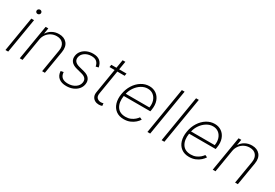

<svg xmlns="http://www.w3.org/2000/svg" viewBox="44 -1662 3741 2610"><g transform="rotate(30 1915.0 -357.5)"><path d="M46.5 0 137.4 -545.5H180.4L89.5 0ZM179.3 -642.4Q164.1 -642.4 153.9 -652.9Q143.8 -663.4 145.2 -678.3Q146 -691.1 156.6 -700.8Q167.3 -710.6 181.1 -710.6Q196.7 -710.6 206.7 -700.1Q216.6 -689.6 215.2 -674.7Q214.5 -661.6 203.8 -652Q193.2 -642.4 179.3 -642.4Z M373.2 -353.7 314.6 0H271.3L362.2 -545.5H404.5L390.3 -459.2H394.5Q420.1 -501.4 467 -527Q513.8 -552.6 572.1 -552.6Q654.1 -552.6 697.3 -500.9Q740.4 -449.2 725.5 -359.7L665.5 0H622.2L681.8 -358Q693.2 -427.6 660 -470Q626.8 -512.4 558.9 -512.4Q513.1 -512.4 473.9 -492.5Q434.7 -472.7 408 -437Q381.4 -401.3 373.2 -353.7Z M1262.8 -427.9 1221.2 -418Q1213.4 -463.4 1185.7 -488.8Q1158 -514.2 1103 -514.2Q1041.9 -514.2 998.4 -483.7Q954.9 -453.1 947.1 -404.8Q934.7 -329.2 1034.1 -303.6L1115.1 -282.7Q1176.8 -266.7 1203.7 -230.1Q1230.5 -193.5 1221.6 -140.6Q1214.1 -95.5 1184.3 -61.3Q1154.5 -27 1108.3 -7.8Q1062.1 11.4 1005.3 11.4Q928.3 11.4 885.1 -24.7Q842 -60.7 838.8 -127.8L881.7 -136.4Q886.7 -28.4 1008.5 -28.4Q1076.3 -28.4 1123.4 -60.7Q1170.5 -93 1178.3 -143.1Q1190.7 -219.1 1097.7 -242.5L1014.9 -263.8Q950.3 -280.5 922.4 -317.3Q894.5 -354 903.4 -407.3Q910.9 -451 939.1 -483.8Q967.3 -516.7 1010.7 -535.2Q1054 -553.6 1106.2 -553.6Q1176.1 -553.6 1214.5 -521Q1252.8 -488.3 1262.8 -427.9Z M1631.7 -545.5 1625 -506.7H1510.3L1448.2 -128.9Q1439.6 -79.2 1463.8 -56.1Q1487.9 -33 1524.9 -33Q1535.9 -33 1544.7 -35Q1553.6 -36.9 1562.5 -39.4L1566.4 0Q1555.4 3.9 1543.1 6.4Q1530.9 8.9 1514.2 8.9Q1480.1 8.9 1452.6 -6.4Q1425.1 -21.7 1411.2 -50.6Q1397.4 -79.5 1404.1 -121.1L1467.7 -506.7H1387.1L1393.5 -545.5H1473.7L1495.4 -676.1H1538.4L1516.7 -545.5Z M1907 11.4Q1833.1 11.4 1784.4 -25.2Q1735.8 -61.8 1716.6 -125.4Q1697.4 -188.9 1710.9 -270.2Q1724.4 -351.9 1764.9 -415.8Q1805.4 -479.8 1864.2 -516.7Q1922.9 -553.6 1990.4 -553.6Q2051.5 -553.6 2097.8 -521.5Q2144.2 -489.3 2165.7 -430.2Q2187.1 -371.1 2173.7 -290.1L2168.7 -263.1H1752.1Q1735.8 -158.7 1776.6 -93.7Q1817.5 -28.8 1912.3 -28.8Q1956.7 -28.8 1991.3 -43.9Q2025.9 -58.9 2050.4 -80.6Q2074.9 -102.3 2088.4 -122.5L2124.3 -106.5Q2108 -79.2 2077.4 -51.8Q2046.9 -24.5 2003.9 -6.6Q1960.9 11.4 1907 11.4ZM1759.9 -302.6H2131.7Q2141.7 -361.5 2126.1 -409.3Q2110.4 -457 2074.4 -485.1Q2038.4 -513.1 1986.2 -513.1Q1935 -513.1 1888.3 -484.7Q1841.6 -456.3 1807.5 -408.6Q1773.4 -360.8 1759.9 -302.6Z M2438.9 -727.3 2318.2 0H2274.9L2395.6 -727.3Z M2661.9 -727.3 2541.2 0H2497.9L2618.6 -727.3Z M2932.2 11.4Q2858.3 11.4 2809.7 -25.2Q2761 -61.8 2741.8 -125.4Q2722.7 -188.9 2736.2 -270.2Q2749.6 -351.9 2790.1 -415.8Q2830.6 -479.8 2889.4 -516.7Q2948.2 -553.6 3015.6 -553.6Q3076.7 -553.6 3123 -521.5Q3169.4 -489.3 3190.9 -430.2Q3212.4 -371.1 3198.9 -290.1L3193.9 -263.1H2777.3Q2761 -158.7 2801.8 -93.7Q2842.7 -28.8 2937.5 -28.8Q2981.9 -28.8 3016.5 -43.9Q3051.1 -58.9 3075.6 -80.6Q3100.1 -102.3 3113.6 -122.5L3149.5 -106.5Q3133.2 -79.2 3102.6 -51.8Q3072.1 -24.5 3029.1 -6.6Q2986.2 11.4 2932.2 11.4ZM2785.2 -302.6H3157Q3166.9 -361.5 3151.3 -409.3Q3135.7 -457 3099.6 -485.1Q3063.6 -513.1 3011.4 -513.1Q2960.2 -513.1 2913.5 -484.7Q2866.8 -456.3 2832.7 -408.6Q2798.7 -360.8 2785.2 -302.6Z M3402 -353.7 3343.4 0H3300.1L3391 -545.5H3433.2L3419 -459.2H3423.3Q3448.9 -501.4 3495.7 -527Q3542.6 -552.6 3600.9 -552.6Q3682.9 -552.6 3726 -500.9Q3769.2 -449.2 3754.3 -359.7L3694.2 0H3650.9L3710.6 -358Q3721.9 -427.6 3688.7 -470Q3655.5 -512.4 3587.7 -512.4Q3541.9 -512.4 3502.7 -492.5Q3463.4 -472.7 3436.8 -437Q3410.2 -401.3 3402 -353.7Z"/></g></svg>

Font: Inter Extra Light  BETA
Style: Italic
Weight: 200
Italic angle: 9.39999°
Designer: Rasmus Andersson
Foundry: rsms
Version: Version 3.011;git-f93a4a705